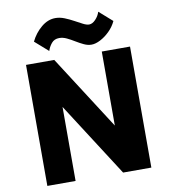

<svg xmlns="http://www.w3.org/2000/svg" viewBox="-112 -1195 1142 1289"><g transform="rotate(-10 459.5 -550.0)"><path d="M105 0H297.5V-504.5L621.5 0H814V-825H621.5V-320.5L297.5 -825H105ZM562.5 -882.5Q590 -882.5 623.2 -899.8Q656.5 -917 686.5 -946.5Q716.5 -976 734 -1013.5L644.5 -1092.5Q636 -1064.5 614.2 -1041.5Q592.5 -1018.5 570 -1018.5Q553 -1018.5 528.8 -1031Q504.5 -1043.5 475.2 -1059.5Q446 -1075.5 414.8 -1088Q383.5 -1100.5 353 -1100.5Q302 -1100.5 256.8 -1062.8Q211.5 -1025 184.5 -969.5L275 -890Q283.5 -917.5 302.8 -940.8Q322 -964 355.5 -964Q380.5 -964 406.2 -951.8Q432 -939.5 458.5 -923.2Q485 -907 511 -894.8Q537 -882.5 562.5 -882.5Z"/></g></svg>

Font: Spartan ExtraBold
Style: Regular
Weight: 800
Designer: Matt Bailey, Mirko Velimirovic
Foundry: Matt Bailey
Version: Version 1.003; ttfautohint (v1.8.3)